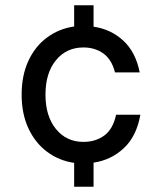

<svg xmlns="http://www.w3.org/2000/svg" viewBox="-20 -695 590 725"><path d="M260 10V-80Q202.5 -88.3 157.5 -122.1Q112.5 -155.8 87.1 -210.8Q61.7 -265.8 61.7 -337.5Q61.7 -410 87.1 -465Q112.5 -520 157.5 -553.3Q202.5 -586.7 260 -595V-675H333.3V-594.2Q398.3 -585 445.4 -541.7Q492.5 -498.3 507.5 -421.7H414.2Q401.7 -470.8 370 -493.3Q338.3 -515.8 295 -515.8Q230.8 -515.8 191.2 -467.5Q151.7 -419.2 151.7 -337.5Q151.7 -256.7 191.2 -207.9Q230.8 -159.2 295 -159.2Q340.8 -159.2 373.8 -183.3Q406.7 -207.5 418.3 -261.7H510Q495.8 -180.8 447.9 -135.8Q400 -90.8 333.3 -80.8V10Z"/></svg>

Font: Funnel Sans Light
Style: Regular
Weight: 400
Version: Version 1.000